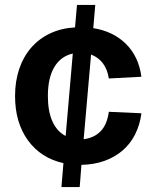

<svg xmlns="http://www.w3.org/2000/svg" viewBox="-20 -746 625 778"><path d="M229 12 237 -85Q146 -105 93.5 -177Q41 -249 41 -357Q41 -417 58 -467Q75 -517 107 -553.5Q139 -590 184 -611Q229 -632 284 -635L292 -726H366L358 -632Q439 -619 490.5 -568Q542 -517 553 -435L421 -428Q415 -466 396.5 -490Q378 -514 349 -525L319 -182Q361 -187 387.5 -214Q414 -241 421 -293L553 -287Q547 -240 527.5 -201.5Q508 -163 476.5 -136Q445 -109 403 -94Q361 -79 310 -78L303 12ZM174 -357Q174 -295 192.5 -254Q211 -213 246 -195L275 -529Q226 -518 200 -474Q174 -430 174 -357Z"/></svg>

Font: Geist SemBd
Style: Regular
Weight: 400
Designer: Basement.studio, Andrés Briganti, Mateo Zaragoza
Foundry: Basement.studio, Vercel, Andrés Briganti, Guido Ferreyra, Mateo Zaragoza
Version: Version 1.401